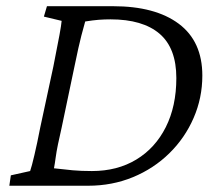

<svg xmlns="http://www.w3.org/2000/svg" viewBox="-20 -593 700 613"><path d="M129.9 -573.2H340.8Q475.6 -573.2 550.8 -517.1Q626 -460.9 626 -351.6Q626 -280.3 598.1 -216.3Q570.3 -152.3 520.5 -103.5Q470.7 -54.7 404.3 -27.3Q337.9 0 261.7 0H9.8L14.6 -33.2L76.2 -46.9Q81.1 -60.5 89.8 -97.7Q98.6 -134.8 108.4 -185.5L150.4 -380.9Q164.1 -449.2 169.9 -481.4Q175.8 -513.7 176.8 -526.4L120.1 -540ZM252 -524.4Q248 -510.7 239.7 -479Q231.4 -447.3 217.8 -380.9L176.8 -185.5Q169.9 -155.3 165 -131.8Q160.2 -108.4 157.7 -89.8Q155.3 -71.3 152.3 -55.7Q185.5 -51.8 212.4 -49.3Q239.3 -46.9 273.4 -46.9Q354.5 -46.9 415 -83.5Q475.6 -120.1 509.3 -187Q543 -253.9 543 -343.8Q543 -439.5 489.3 -485.4Q435.5 -531.2 333 -531.2Q313.5 -531.2 294.9 -529.8Q276.4 -528.3 252 -524.4Z"/></svg>

Font: Crimson Pro ExtraLight Light
Style: Italic
Weight: 300
Italic angle: -12°
Version: Version 1.002